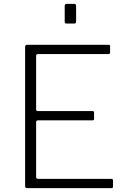

<svg xmlns="http://www.w3.org/2000/svg" viewBox="-20 -974 656 994"><path d="M110 -731Q110 -742 120 -742H543Q550 -742 550 -734V-703Q550 -694 541 -694H177Q167 -694 167 -685V-407Q167 -399 177 -399H459Q467 -399 467 -391V-359Q467 -355 465.5 -353Q464 -351 458 -351H177Q167 -351 167 -342V-57Q167 -48 177 -48H556Q565 -48 565 -40V-8Q565 -4 563 -2Q561 0 557 0H120Q110 0 110 -11V-731ZM374 -943V-865Q374 -857 372 -854.5Q370 -852 361 -852H327Q319 -852 317 -854Q315 -856 315 -863V-943Q315 -954 325 -954H365Q374 -954 374 -943Z"/></svg>

Font: Libre Franklin Thin ExtraLight
Style: Regular
Weight: 250
Version: Version 3.000